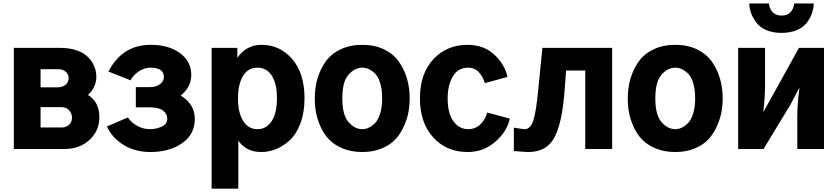

<svg xmlns="http://www.w3.org/2000/svg" viewBox="-20 -866 4869 1116"><path d="M60.5 0V-587.9H324.2Q432.6 -587.9 486.3 -539.1Q540 -490.2 540 -417Q540 -388.7 526.4 -360.4Q512.7 -332 491.2 -314.5Q557.6 -273.4 557.6 -184.6Q557.6 -106.4 500.5 -53.2Q443.4 0 354.5 0ZM215.8 -125H338.9Q363.3 -125 380.9 -140.1Q398.4 -155.3 398.4 -182.6Q398.4 -205.1 382.3 -224.1Q366.2 -243.2 337.9 -243.2H215.8ZM215.8 -358.4H314.5Q341.8 -358.4 360.4 -372.6Q378.9 -386.7 378.9 -412.1Q378.9 -432.6 362.8 -448.2Q346.7 -463.9 317.4 -463.9H215.8Z M601.6 -130.9 723.6 -183.6Q742.2 -154.3 776.9 -134.8Q811.5 -115.2 852.5 -115.2Q887.7 -115.2 919.9 -129.9Q952.1 -144.5 952.1 -176.8Q952.1 -205.1 927.2 -223.6Q902.3 -242.2 847.7 -242.2H769.5V-359.4H847.7Q886.7 -359.4 909.7 -376.5Q932.6 -393.6 932.6 -418.9Q932.6 -472.7 854.5 -472.7Q819.3 -472.7 787.6 -451.7Q755.9 -430.7 738.3 -399.4L610.4 -450.2Q690.4 -605.5 856.4 -605.5Q960.9 -605.5 1026.4 -557.1Q1091.8 -508.8 1091.8 -431.6Q1091.8 -359.4 1030.3 -310.5L1031.2 -309.6Q1065.4 -291 1088.9 -256.3Q1112.3 -221.7 1112.3 -174.8Q1112.3 -85 1038.6 -33.7Q964.8 17.6 854.5 17.6Q764.6 17.6 697.8 -23.9Q630.9 -65.4 601.6 -130.9Z M1363.3 -294.9Q1363.3 -211.9 1393.1 -163.6Q1422.9 -115.2 1476.6 -115.2Q1528.3 -115.2 1559.1 -161.6Q1589.8 -208 1589.8 -294.9Q1589.8 -378.9 1560.1 -425.8Q1530.3 -472.7 1476.6 -472.7Q1420.9 -472.7 1392.1 -423.8Q1363.3 -375 1363.3 -294.9ZM1210 230.5V-587.9H1359.4V-530.3Q1413.1 -605.5 1499 -605.5Q1607.4 -605.5 1678.7 -522.5Q1750 -439.5 1750 -294.9Q1750 -212.9 1726.6 -149.9Q1703.1 -86.9 1665 -51.8Q1627 -16.6 1585 0.5Q1543 17.6 1499 17.6Q1447.3 17.6 1414.1 -2.9Q1380.9 -23.4 1365.2 -48.8V230.5Z M1969.7 -293.9Q1969.7 -197.3 2005.9 -156.2Q2042 -115.2 2085.9 -115.2Q2104.5 -115.2 2122.6 -123.5Q2140.6 -131.8 2159.2 -149.9Q2177.7 -168 2189.5 -205.6Q2201.2 -243.2 2201.2 -293.9Q2201.2 -345.7 2189.9 -382.8Q2178.7 -419.9 2159.7 -438.5Q2140.6 -457 2122.6 -464.8Q2104.5 -472.7 2085.9 -472.7Q2042 -472.7 2005.9 -432.1Q1969.7 -391.6 1969.7 -293.9ZM1809.6 -293.9Q1809.6 -354.5 1825.2 -408.7Q1840.8 -462.9 1872.6 -507.8Q1904.3 -552.7 1959.5 -579.1Q2014.6 -605.5 2085.9 -605.5Q2157.2 -605.5 2211.9 -579.1Q2266.6 -552.7 2298.3 -507.8Q2330.1 -462.9 2345.7 -408.7Q2361.3 -354.5 2361.3 -293.9Q2361.3 -254.9 2354.5 -216.3Q2347.7 -177.7 2328.6 -134.3Q2309.6 -90.8 2280.3 -58.1Q2251 -25.4 2200.7 -3.9Q2150.4 17.6 2085.9 17.6Q2022.5 17.6 1972.7 -2.9Q1922.9 -23.4 1892.6 -55.2Q1862.3 -86.9 1843.3 -129.4Q1824.2 -171.9 1816.9 -211.9Q1809.6 -252 1809.6 -293.9Z M2420.9 -293.9Q2420.9 -438.5 2499 -522Q2577.1 -605.5 2698.2 -605.5Q2792 -605.5 2853.5 -547.9Q2915 -490.2 2929.7 -418.9L2797.9 -382.8Q2788.1 -418.9 2763.7 -445.8Q2739.3 -472.7 2701.2 -472.7Q2642.6 -472.7 2612.3 -421.9Q2582 -371.1 2582 -293.9Q2582 -207 2615.7 -161.1Q2649.4 -115.2 2701.2 -115.2Q2744.1 -115.2 2773.4 -144.5Q2802.7 -173.8 2811.5 -211.9L2943.4 -176.8Q2926.8 -100.6 2858.4 -41.5Q2790 17.6 2698.2 17.6Q2575.2 17.6 2498 -67.4Q2420.9 -152.3 2420.9 -293.9Z M2966.8 -124Q3017.6 -115.2 3029.3 -115.2Q3063.5 -115.2 3079.6 -164.6Q3095.7 -213.9 3107.4 -335L3132.8 -587.9H3538.1V0H3381.8V-456.1H3270.5L3259.8 -316.4Q3244.1 -137.7 3198.7 -60.1Q3153.3 17.6 3050.8 17.6Q3035.2 17.6 2966.8 11.7Z M3789.1 -293.9Q3789.1 -197.3 3825.2 -156.2Q3861.3 -115.2 3905.3 -115.2Q3923.8 -115.2 3941.9 -123.5Q3960 -131.8 3978.5 -149.9Q3997.1 -168 4008.8 -205.6Q4020.5 -243.2 4020.5 -293.9Q4020.5 -345.7 4009.3 -382.8Q3998 -419.9 3979 -438.5Q3960 -457 3941.9 -464.8Q3923.8 -472.7 3905.3 -472.7Q3861.3 -472.7 3825.2 -432.1Q3789.1 -391.6 3789.1 -293.9ZM3628.9 -293.9Q3628.9 -354.5 3644.5 -408.7Q3660.2 -462.9 3691.9 -507.8Q3723.6 -552.7 3778.8 -579.1Q3834 -605.5 3905.3 -605.5Q3976.6 -605.5 4031.2 -579.1Q4085.9 -552.7 4117.7 -507.8Q4149.4 -462.9 4165 -408.7Q4180.7 -354.5 4180.7 -293.9Q4180.7 -254.9 4173.8 -216.3Q4167 -177.7 4147.9 -134.3Q4128.9 -90.8 4099.6 -58.1Q4070.3 -25.4 4020 -3.9Q3969.7 17.6 3905.3 17.6Q3841.8 17.6 3792 -2.9Q3742.2 -23.4 3711.9 -55.2Q3681.6 -86.9 3662.6 -129.4Q3643.6 -171.9 3636.2 -211.9Q3628.9 -252 3628.9 -293.9Z M4270.5 0V-587.9H4426.8V-365.2Q4426.8 -305.7 4417 -217.8H4418.9L4484.4 -335.9L4624 -587.9H4769.5V0H4614.3V-188.5Q4614.3 -268.6 4627 -353.5H4625L4573.2 -255.9L4418 0ZM4335 -845.7H4449.2Q4452.1 -815.4 4470.7 -795.4Q4489.3 -775.4 4522.5 -775.4Q4556.6 -775.4 4574.7 -794.9Q4592.8 -814.5 4596.7 -845.7H4710Q4709 -817.4 4699.7 -789.6Q4690.4 -761.7 4670.4 -734.9Q4650.4 -708 4612.3 -691.4Q4574.2 -674.8 4522.5 -674.8Q4471.7 -674.8 4433.6 -691.4Q4395.5 -708 4375.5 -735.4Q4355.5 -762.7 4345.7 -790Q4335.9 -817.4 4335 -845.7Z"/></svg>

Font: Gothic A1 Black
Style: Regular
Weight: 900
Version: Version 2.50